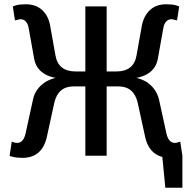

<svg xmlns="http://www.w3.org/2000/svg" viewBox="-20 -730 900 900"><path d="M825 -65 835 0V150H755L741 6Q676 -12 660 -90L625 -250Q607 -325 535 -325H480V0H380V-325H325Q253 -325 235 -250L200 -90Q178 10 85 10Q58 10 40 5Q32 4 25 0L35 -65H40L46 -62Q56 -60 60 -60Q90 -60 100 -105L135 -265Q146 -316 195 -347Q216 -359 240 -365Q214 -370 195 -380Q149 -404 140 -455L115 -595Q108 -640 75 -640Q73 -640 61 -637Q55 -635 55 -635H50L40 -700L55 -705Q73 -710 100 -710Q148 -710 177.5 -683Q207 -656 215 -610L240 -470Q253 -395 335 -395H380V-700H480V-395H525Q607 -395 620 -470L645 -610Q654 -656 683 -683Q712 -710 760 -710Q787 -710 805 -705L820 -700L810 -635H805L799 -637Q787 -640 785 -640Q752 -640 745 -595L720 -455Q711 -404 665 -380Q646 -370 620 -365Q644 -359 665 -347Q711 -318 725 -265L760 -105Q770 -60 800 -60Q810 -60 820 -65Z"/></svg>

Font: Scada
Style: Regular
Weight: 400
Designer: Jovanny Lemonad
Foundry: Jovanny Lemonad
Version: Version 4.100;PS 004.100;hotconv 1.0.88;makeotf.lib2.5.64775